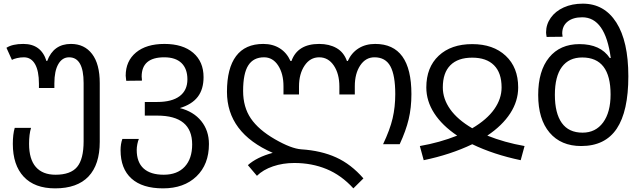

<svg xmlns="http://www.w3.org/2000/svg" viewBox="-20 -785 3500 1045"><path d="M106.9 -545.9Q204.1 -545.9 232.9 -453.1H236.8Q271.5 -545.9 366.2 -545.9Q439.5 -545.9 481.2 -491.2Q522.9 -436.5 522.9 -333V-13.2Q522.9 110.8 461.7 175.5Q400.4 240.2 279.8 240.2Q168.5 240.2 109.1 176.8Q49.8 113.3 49.8 -2Q49.8 -54.2 60.1 -88.9H148.9Q138.2 -54.7 138.2 -2Q138.2 81.5 175 123.8Q211.9 166 282.2 166Q364.3 166 399.7 123.5Q435.1 81.1 435.1 -16.1V-333Q435.1 -473.1 356 -473.1Q318.8 -473.1 297.4 -436Q275.9 -398.9 275.9 -331.1V-306.2H191.9V-329.1Q191.9 -398.9 170.7 -436Q149.4 -473.1 109.9 -473.1Q91.3 -473.1 72.5 -468.8Q53.7 -464.4 44.9 -459L15.1 -524.9Q47.4 -545.9 106.9 -545.9Z M871.1 166Q944.8 166 985.4 122.3Q1025.9 78.6 1025.9 1Q1025.9 -155.8 835.9 -155.8H768.1V-230H835.9Q915.5 -230 957.8 -261.7Q1000 -293.5 1000 -353Q1000 -410.6 967.8 -441.9Q935.5 -473.1 874 -473.1Q751 -473.1 751 -368.2L752.9 -346.2L667 -345.2Q664.1 -365.7 664.1 -373Q664.1 -452.6 720.2 -499.3Q776.4 -545.9 875 -545.9Q975.1 -545.9 1031.5 -497.6Q1087.9 -449.2 1087.9 -365.2Q1087.9 -299.3 1056.4 -258.1Q1024.9 -216.8 959 -196.8Q1033.7 -177.7 1075.4 -126Q1117.2 -74.2 1117.2 -1Q1117.2 109.9 1049.3 175Q981.4 240.2 867.2 240.2Q754.9 240.2 695.6 186.8Q636.2 133.3 636.2 32.2Q636.2 -1.5 646 -28.8H735.8Q731 -18.1 727.5 -0.7Q724.1 16.6 724.1 30.8Q724.1 98.1 761.7 132.1Q799.3 166 871.1 166Z M1903.3 240.2Q1837.9 168.5 1757.6 135.3Q1677.2 102.1 1582 102.1Q1519.5 102.1 1465.8 120.4Q1412.1 138.7 1378.4 171.9L1329.1 113.8Q1377.9 70.3 1464.4 46.9Q1215.3 -62 1215.3 -285.2Q1215.3 -413.6 1264.9 -479.7Q1314.5 -545.9 1413.1 -545.9Q1464.4 -545.9 1502.4 -522.2Q1540.5 -498.5 1561 -453.1H1566.4Q1599.6 -545.9 1717.3 -545.9Q1772 -545.9 1811.5 -523.4Q1851.1 -501 1868.2 -453.1H1873Q1893.1 -497.6 1931.4 -521.7Q1969.7 -545.9 2022 -545.9Q2219.2 -545.9 2219.2 -272.9Q2219.2 -198.7 2204.3 -136.2Q2189.5 -73.7 2155.3 0H2064.9Q2102.5 -79.1 2116.9 -140.9Q2131.3 -202.6 2131.3 -272.9Q2131.3 -375.5 2104.7 -424.3Q2078.1 -473.1 2018.1 -473.1Q1970.2 -473.1 1940.7 -429Q1911.1 -384.8 1911.1 -315.9V-271H1827.1V-314Q1827.1 -383.3 1796.9 -428.2Q1766.6 -473.1 1717.3 -473.1Q1668 -473.1 1637.7 -428Q1607.4 -382.8 1607.4 -314V-271H1522.9V-315.9Q1522.9 -383.8 1493.9 -428.5Q1464.8 -473.1 1417 -473.1Q1359.4 -473.1 1331.3 -429.2Q1303.2 -385.3 1303.2 -290Q1303.2 -202.1 1345.2 -140.4Q1387.2 -78.6 1476.1 -27.3Q1564.9 23.9 1620.1 27.8Q1728 34.7 1809.6 71.8Q1891.1 108.9 1958 186Z M2800.3 -309.1Q2800.3 -234.9 2757.1 -168.2Q2713.9 -101.6 2632.3 -46.9Q2726.1 -9.3 2835 9.8L2814 86.9Q2667 56.2 2550.3 0Q2432.1 56.6 2286.1 86.9L2265.1 9.8Q2372.6 -8.8 2468.3 -46.9Q2386.2 -102.1 2343.3 -168.7Q2300.3 -235.4 2300.3 -309.1Q2300.3 -418.5 2367.7 -481.7Q2435.1 -544.9 2550.3 -544.9Q2664.6 -544.9 2732.4 -481.4Q2800.3 -418 2800.3 -309.1ZM2390.1 -309.1Q2390.1 -247.1 2430.2 -190.4Q2470.2 -133.8 2550.3 -86.9Q2630.4 -134.3 2670.2 -190.9Q2710 -247.6 2710 -309.1Q2710 -388.7 2668.7 -429.9Q2627.4 -471.2 2550.3 -471.2Q2472.2 -471.2 2431.2 -429.9Q2390.1 -388.7 2390.1 -309.1Z M3150.9 -63Q3221.7 -63 3262.5 -118.4Q3303.2 -173.8 3303.2 -271Q3303.2 -472.2 3148.9 -472.2Q3076.7 -472.2 3038.3 -420.7Q3000 -369.1 3000 -269Q3000 -168.9 3037.6 -116Q3075.2 -63 3150.9 -63ZM3148.9 -690.9Q3098.6 -690.9 3069.3 -667.5Q3040 -644 3040 -603L3042 -585L2955.1 -584Q2952.1 -601.6 2952.1 -608.9Q2952.1 -651.9 2977.5 -688Q3002.9 -724.1 3048.3 -744.6Q3093.8 -765.1 3151.9 -765.1Q3269 -765.1 3334.5 -662.6Q3399.9 -560.1 3399.9 -370.1Q3399.9 -179.2 3336.7 -84.7Q3273.4 9.8 3143.1 9.8Q3033.2 9.8 2971.2 -63.2Q2909.2 -136.2 2909.2 -268.1Q2909.2 -399.4 2968.8 -472.2Q3028.3 -544.9 3133.8 -544.9Q3248.5 -544.9 3298.8 -469.2H3304.2Q3274.4 -690.9 3148.9 -690.9Z"/></svg>

Font: NotoPenekeko
Style: Regular
Weight: 400
Designer: Monotype Design team
Foundry: Monotype Imaging Inc.
Version: Version 1.04